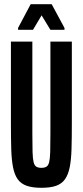

<svg xmlns="http://www.w3.org/2000/svg" viewBox="-20 -886 394 914"><path d="M177 8Q135 8 107.5 -1.5Q80 -11 64.5 -32.5Q49 -54 42 -90Q35 -126 33.5 -177.5Q32 -229 32 -299V-688H134V-251Q134 -195 135 -162.5Q136 -130 140 -114Q144 -98 153 -92.5Q162 -87 177 -87Q192 -87 201 -92.5Q210 -98 214 -114Q218 -130 219 -162.5Q220 -195 220 -251V-688H322V-299Q322 -229 320.5 -177.5Q319 -126 312 -90.5Q305 -55 289.5 -33Q274 -11 247 -1.5Q220 8 177 8ZM66 -744V-753L126 -866H226L287 -753V-744H220L178 -813L137 -744Z"/></svg>

Font: Saira UltraCondensed
Style: Bold
Weight: 700
Width: 1
Designer: Hector Gatti with collaboration of the Omnibus-Type team
Foundry: Omnibus-Type
Version: Version 1.101